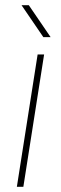

<svg xmlns="http://www.w3.org/2000/svg" viewBox="-20 -720 235 740"><path d="M45 0 125 -510H150L70 0ZM147 -577 63 -700H91L175 -577Z"/></svg>

Font: MuseoModerno Thin
Style: Italic
Weight: 100
Italic angle: -9°
Designer: Pablo Cosgaya, Héctor Gatti, Marcela Romero, and the Authors of The MuseoModerno Project.
Foundry: Omnibus-Type Team
Version: Version 1.003